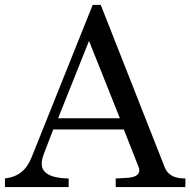

<svg xmlns="http://www.w3.org/2000/svg" viewBox="-28 -763 776 783"><path d="M-7.8 -35.2V0H252V-35.2C214.8 -36.1 142.1 -41 142.1 -95.2C142.1 -107.9 145 -119.1 149.9 -132.8L189 -234.9H477.1L539.1 -77.1C539.1 -77.1 540 -69.8 540 -67.9C540 -45.9 514.2 -40 497.1 -38.1C488.8 -38.1 453.1 -35.2 443.8 -35.2V0H728V-35.2C690.9 -35.2 659.2 -43.9 644 -80.1L382.8 -743.2H350.1L101.1 -122.1C80.1 -69.8 47.9 -42 -7.8 -35.2ZM335 -596.2 460.9 -280.8H209Z"/></svg>

Font: MusGlyphs-Text
Style: Regular
Weight: 400
Version: Version 2.1.1